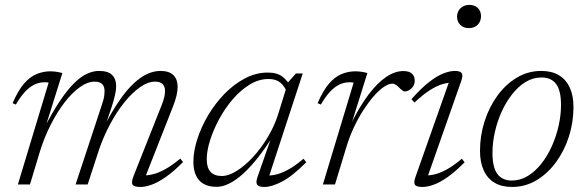

<svg xmlns="http://www.w3.org/2000/svg" viewBox="-20 -732 2329 762"><path d="M553 -20.5 545.5 -36Q562.5 -35 584.2 -39.8Q606 -44.5 633.5 -59.2Q661 -74 695.5 -102.5L706.5 -89Q669 -51 638 -29.5Q607 -8 582 1Q557 10 537.5 10Q511 10 505.8 0.2Q500.5 -9.5 510.5 -34.5L622.5 -317Q629 -333.5 632 -346.8Q635 -360 635 -370.5Q635 -389 625.2 -398.5Q615.5 -408 595.5 -408Q567 -408 535.5 -385.8Q504 -363.5 473.5 -325.8Q443 -288 417 -239.2Q391 -190.5 373 -138L328 0H280L384 -315Q388 -326.5 390.5 -336.2Q393 -346 394 -354.5Q395 -363 395 -370Q395 -389.5 385 -398.8Q375 -408 355 -408Q327.5 -408 296.8 -386Q266 -364 236.5 -325.8Q207 -287.5 181.5 -237.5Q156 -187.5 138.5 -131L99 0H51L173 -404Q170.5 -405 166.5 -405.2Q162.5 -405.5 156.5 -405.5Q135 -405.5 115.8 -396Q96.5 -386.5 78.5 -367Q60.5 -347.5 43 -317L30 -322.5Q51.5 -372.5 75 -399.8Q98.5 -427 125 -438Q151.5 -449 180.5 -449Q189 -449 197.5 -448Q206 -447 213.8 -445.5Q221.5 -444 227.5 -442L158 -220H153.5Q187.5 -286 217.2 -330.5Q247 -375 273.5 -401.2Q300 -427.5 324.8 -439Q349.5 -450.5 373 -450.5Q409.5 -450.5 425.2 -434.2Q441 -418 441 -390Q441 -373.5 436.2 -353.5Q431.5 -333.5 423.5 -308.5L396 -227.5H392Q424.5 -290.5 454.2 -333.5Q484 -376.5 511.8 -402Q539.5 -427.5 565.5 -439Q591.5 -450.5 616.5 -450.5Q652 -450.5 668.5 -433.5Q685 -416.5 685 -387.5Q685 -372 680.5 -352.5Q676 -333 666.5 -309Z M1002 -29.5 1060.5 -197.5H1066.5Q1035.5 -147 1005 -108.2Q974.5 -69.5 945.8 -43.2Q917 -17 890.2 -3.8Q863.5 9.5 840 9.5Q809 9.5 788.5 -2Q768 -13.5 757.8 -35.8Q747.5 -58 747.5 -89.5Q747.5 -131.5 763 -179.8Q778.5 -228 806.2 -274.8Q834 -321.5 871.2 -359.8Q908.5 -398 952.2 -421Q996 -444 1043 -444Q1080 -444 1101.2 -427.5Q1122.5 -411 1137 -382.5L1120 -363Q1110.5 -389 1093 -403.8Q1075.5 -418.5 1046 -418.5Q1007 -418.5 970.8 -396.2Q934.5 -374 903.5 -337.8Q872.5 -301.5 849.5 -258.8Q826.5 -216 813.5 -174.5Q800.5 -133 800.5 -100Q800.5 -66.5 815.5 -50Q830.5 -33.5 860.5 -33.5Q887.5 -33.5 920 -54Q952.5 -74.5 984.8 -109.5Q1017 -144.5 1043.5 -189Q1070 -233.5 1084.5 -280.5L1123 -405L1154.5 -440.5H1181.5L1044 -20.5L1033 -36Q1050 -34 1072 -38.5Q1094 -43 1122 -57.8Q1150 -72.5 1184.5 -102L1195.5 -88Q1139.5 -32 1098.8 -11Q1058 10 1029.5 10Q1006.5 10 1000.5 0.8Q994.5 -8.5 1002 -29.5Z M1383.5 -404Q1381 -405 1377 -405.2Q1373 -405.5 1367 -405.5Q1345.5 -405.5 1326.2 -396Q1307 -386.5 1289 -367Q1271 -347.5 1253.5 -317L1240.5 -322.5Q1262 -372.5 1285.5 -399.8Q1309 -427 1335.5 -438Q1362 -449 1391 -449Q1399.5 -449 1408 -448Q1416.5 -447 1424.5 -445.5Q1432.5 -444 1438 -442L1374.5 -239.5H1372.5Q1406.5 -308.5 1441.5 -355.2Q1476.5 -402 1511.8 -426Q1547 -450 1580.5 -450Q1604.5 -450 1615.2 -439.5Q1626 -429 1626 -412Q1626 -399 1619.8 -389.5Q1613.5 -380 1604.2 -374.5Q1595 -369 1586 -369Q1582.5 -369 1577.2 -372.8Q1572 -376.5 1565 -383.5Q1559 -390 1551.8 -395Q1544.5 -400 1537 -400Q1522 -400 1502.5 -386.5Q1483 -373 1462.2 -349Q1441.5 -325 1421.2 -293.5Q1401 -262 1384 -225.5Q1367 -189 1355.5 -151L1309.5 0H1261.5Z M1628.5 -28.5 1765.5 -416.5 1779 -404Q1761.5 -405 1739 -399Q1716.5 -393 1688.2 -375.5Q1660 -358 1625 -325L1613 -338.5Q1652 -382.5 1683.8 -407Q1715.5 -431.5 1740.8 -441Q1766 -450.5 1784.5 -450.5Q1807 -450.5 1812.5 -441.5Q1818 -432.5 1811 -412L1673.5 -20.5L1661.5 -36Q1678.5 -34.5 1700.8 -39Q1723 -43.5 1750.8 -58.2Q1778.5 -73 1813 -102L1824 -88Q1787 -50.5 1756.2 -29Q1725.5 -7.5 1700.8 1.2Q1676 10 1657 10Q1632.5 10 1626.8 1.2Q1621 -7.5 1628.5 -28.5ZM1794 -665.5Q1794 -679 1800.2 -689.8Q1806.5 -700.5 1817.5 -706.5Q1828.5 -712.5 1843 -712.5Q1864.5 -712.5 1876.8 -700Q1889 -687.5 1889 -668.5Q1889 -654.5 1883.2 -643.8Q1877.5 -633 1866.5 -626.8Q1855.5 -620.5 1840.5 -620.5Q1819.5 -620.5 1806.8 -633.2Q1794 -646 1794 -665.5Z M2128.5 -450.5Q2169.5 -450.5 2198 -433.5Q2226.5 -416.5 2241.2 -384.5Q2256 -352.5 2256 -307Q2256 -247 2238 -190.5Q2220 -134 2187 -88.8Q2154 -43.5 2109.5 -16.8Q2065 10 2012 10Q1971 10 1942.8 -6.8Q1914.5 -23.5 1899.8 -55.8Q1885 -88 1885 -133.5Q1885 -193.5 1903 -250Q1921 -306.5 1953.8 -351.8Q1986.5 -397 2031 -423.8Q2075.5 -450.5 2128.5 -450.5ZM2011.5 -15.5Q2045 -15.5 2074.5 -33.5Q2104 -51.5 2128.2 -82Q2152.5 -112.5 2170 -151.5Q2187.5 -190.5 2197 -232.8Q2206.5 -275 2206.5 -315.5Q2206.5 -372.5 2187.2 -398.5Q2168 -424.5 2129 -424.5Q2095.5 -424.5 2066.2 -406.8Q2037 -389 2012.8 -358.2Q1988.5 -327.5 1971 -288.8Q1953.5 -250 1944 -207.8Q1934.5 -165.5 1934.5 -125Q1934.5 -68 1953.8 -41.8Q1973 -15.5 2011.5 -15.5Z"/></svg>

Font: Newsreader 16pt 16pt Light
Style: Italic
Weight: 300
Italic angle: -17°
Version: Version 1.003